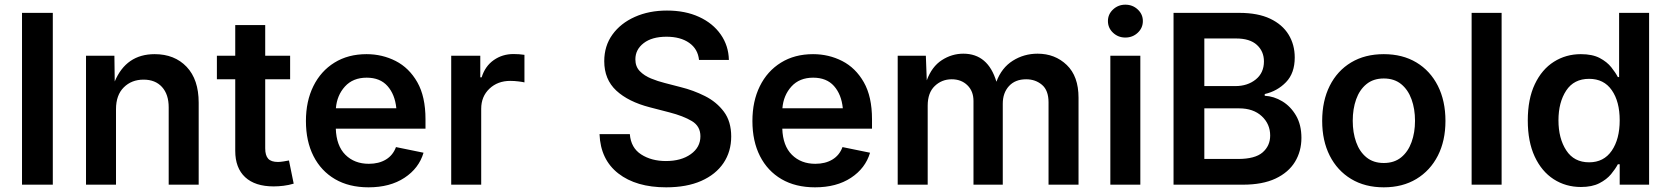

<svg xmlns="http://www.w3.org/2000/svg" viewBox="-20 -782 7070 813"><path d="M203.6 -727.5V0H73.2V-727.5Z M471.2 -319.8V0H344.2V-545.9H464.4L465.8 -437Q514.6 -552.7 634.8 -552.7Q719.2 -552.7 770.3 -499Q821.3 -445.3 821.3 -347.2V0H694.3V-327.6Q694.3 -382.3 666 -413.6Q637.7 -444.8 587.9 -444.8Q537.1 -444.8 504.2 -412.1Q471.2 -379.4 471.2 -319.8Z M1208.5 -545.9V-446.3H1103V-153.8Q1103 -124 1115.5 -110.1Q1127.9 -96.2 1157.2 -96.2Q1166 -96.2 1180.2 -98.4Q1194.3 -100.6 1203.6 -102.5L1223.6 -4.4Q1202.6 2 1180.7 4.6Q1158.7 7.3 1138.7 7.3Q1060.1 7.3 1018.1 -31.7Q976.1 -70.8 976.1 -143.1V-446.3H898.4V-545.9H976.1V-675.8H1103V-545.9Z M1540.5 11.2Q1458 11.2 1398.7 -23.4Q1339.4 -58.1 1307.4 -121.1Q1275.4 -184.1 1275.4 -269.5Q1275.4 -353.5 1306.9 -417.2Q1338.4 -481 1396.2 -516.8Q1454.1 -552.7 1532.2 -552.7Q1598.6 -552.7 1655.5 -523.7Q1712.4 -494.6 1747.1 -433.8Q1781.7 -373 1781.7 -277.3V-237.3H1401.9Q1404.3 -164.6 1442.6 -126.5Q1481 -88.4 1542 -88.4Q1584 -88.4 1614 -106.4Q1644 -124.5 1656.7 -159.2L1773.4 -135.3Q1753.9 -69.3 1692.6 -29.1Q1631.3 11.2 1540.5 11.2ZM1402.3 -323.7H1658.2Q1652.3 -382.3 1620.8 -417.7Q1589.4 -453.1 1532.7 -453.1Q1474.6 -453.1 1440.7 -415.8Q1406.7 -378.4 1402.3 -323.7Z M1890.6 0V-545.9H2013.7V-454.6H2019.5Q2034.2 -502 2070.8 -527.6Q2107.4 -553.2 2154.3 -553.2Q2178.7 -553.2 2200.7 -549.8V-433.1Q2192.9 -435.1 2175.3 -437.3Q2157.7 -439.5 2140.6 -439.5Q2087.4 -439.5 2052.5 -406.5Q2017.6 -373.5 2017.6 -321.3V0Z M2800.8 11.2Q2673.8 11.2 2598.4 -47.4Q2522.9 -106 2518.6 -213.9H2647Q2651.4 -156.2 2694.8 -128.2Q2738.3 -100.1 2799.8 -100.1Q2864.3 -100.1 2905 -129.2Q2945.8 -158.2 2945.8 -205.1Q2945.8 -247.6 2909.7 -269.3Q2873.5 -291 2814.5 -306.2L2731.9 -327.6Q2640.6 -351.1 2589.6 -398.4Q2538.6 -445.8 2538.6 -522.9Q2538.6 -587.4 2573.2 -635.5Q2607.9 -683.6 2668 -710.4Q2728 -737.3 2804.2 -737.3Q2881.8 -737.3 2940.2 -710.4Q2998.5 -683.6 3031.7 -636.2Q3064.9 -588.9 3066.4 -528.3H2939.9Q2935.1 -574.7 2898.2 -600.6Q2861.3 -626.5 2802.2 -626.5Q2740.7 -626.5 2705.6 -599.4Q2670.4 -572.3 2670.4 -530.8Q2670.4 -500 2689.2 -480.7Q2708 -461.4 2736.6 -449.7Q2765.1 -438 2794.4 -430.7L2862.3 -413.1Q2916 -399.9 2965.1 -375.2Q3014.2 -350.6 3045.2 -309.1Q3076.2 -267.6 3076.2 -204.1Q3076.2 -140.1 3043.5 -91.6Q3010.7 -43 2949.2 -15.9Q2887.7 11.2 2800.8 11.2Z M3431.2 11.2Q3348.6 11.2 3289.3 -23.4Q3230 -58.1 3198 -121.1Q3166 -184.1 3166 -269.5Q3166 -353.5 3197.5 -417.2Q3229 -481 3286.9 -516.8Q3344.7 -552.7 3422.9 -552.7Q3489.3 -552.7 3546.1 -523.7Q3603 -494.6 3637.7 -433.8Q3672.4 -373 3672.4 -277.3V-237.3H3292.5Q3294.9 -164.6 3333.3 -126.5Q3371.6 -88.4 3432.6 -88.4Q3474.6 -88.4 3504.6 -106.4Q3534.7 -124.5 3547.4 -159.2L3664.1 -135.3Q3644.5 -69.3 3583.3 -29.1Q3522 11.2 3431.2 11.2ZM3293 -323.7H3548.8Q3543 -382.3 3511.5 -417.7Q3480 -453.1 3423.3 -453.1Q3365.2 -453.1 3331.3 -415.8Q3297.4 -378.4 3293 -323.7Z M3781.2 0V-545.9H3900.4L3904.3 -441.9Q3925.8 -500 3968 -527.3Q4010.3 -554.7 4059.1 -554.7Q4163.6 -554.7 4199.2 -436Q4221.2 -495.1 4268.6 -524.9Q4315.9 -554.7 4373.5 -554.7Q4447.3 -554.7 4497.1 -506.8Q4546.9 -459 4546.9 -368.2V0H4419.9V-348.6Q4419.9 -399.4 4392.1 -422.9Q4364.3 -446.3 4325.2 -446.3Q4278.8 -446.3 4252.4 -417.5Q4226.1 -388.7 4226.1 -342.8V0H4102.1V-354.5Q4102.1 -396 4076.2 -421.1Q4050.3 -446.3 4009.8 -446.3Q3967.8 -446.3 3938 -417.7Q3908.2 -389.2 3908.2 -334.5V0Z M4681.6 0V-545.9H4808.6V0ZM4745.1 -623Q4714.8 -623 4693.1 -643.3Q4671.4 -663.6 4671.4 -692.9Q4671.4 -721.7 4693.1 -741.9Q4714.8 -762.2 4745.1 -762.2Q4775.9 -762.2 4797.6 -741.9Q4819.3 -721.7 4819.3 -692.9Q4819.3 -663.6 4797.6 -643.3Q4775.9 -623 4745.1 -623Z M4949.2 0V-727.5H5227.5Q5306.2 -727.5 5358.2 -702.9Q5410.2 -678.2 5436.3 -635.5Q5462.4 -592.8 5462.4 -538.6Q5462.4 -472.2 5425.5 -434.1Q5388.7 -396 5335.4 -383.8V-376.5Q5374 -374.5 5409.7 -353Q5445.3 -331.5 5468 -292.5Q5490.7 -253.4 5490.7 -198.2Q5490.7 -141.6 5463.4 -96.7Q5436 -51.8 5381.1 -25.9Q5326.2 0 5242.7 0ZM5079.6 -108.9H5222.2Q5294.4 -108.9 5326.4 -136.7Q5358.4 -164.6 5358.4 -208Q5358.4 -256.8 5322.8 -290Q5287.1 -323.2 5226.6 -323.2H5079.6ZM5079.6 -417.5H5210.9Q5262.7 -417.5 5297.4 -445.6Q5332 -473.6 5332 -522Q5332 -564.5 5302.2 -591.8Q5272.5 -619.1 5213.9 -619.1H5079.6Z M5839.4 11.2Q5759.8 11.2 5701.2 -24.2Q5642.6 -59.6 5610.6 -122.8Q5578.6 -186 5578.6 -270Q5578.6 -355 5610.6 -418.7Q5642.6 -482.4 5701.2 -517.6Q5759.8 -552.7 5839.4 -552.7Q5918.9 -552.7 5977.5 -517.6Q6036.1 -482.4 6068.4 -418.7Q6100.6 -355 6100.6 -270Q6100.6 -186 6068.4 -122.8Q6036.1 -59.6 5977.5 -24.2Q5918.9 11.2 5839.4 11.2ZM5839.4 -91.8Q5883.8 -91.8 5913.1 -115.7Q5942.4 -139.6 5957 -180.2Q5971.7 -220.7 5971.7 -270.5Q5971.7 -320.8 5957 -361.3Q5942.4 -401.9 5913.1 -425.8Q5883.8 -449.7 5839.4 -449.7Q5795.4 -449.7 5766.1 -425.8Q5736.8 -401.9 5722.4 -361.3Q5708 -320.8 5708 -270.5Q5708 -220.7 5722.4 -180.2Q5736.8 -139.6 5766.1 -115.7Q5795.4 -91.8 5839.4 -91.8Z M6338.4 -727.5V0H6211.4V-727.5Z M6674.3 9.8Q6609.9 9.8 6558.8 -23.2Q6507.8 -56.2 6478.5 -119.1Q6449.2 -182.1 6449.2 -272Q6449.2 -362.8 6479 -425.5Q6508.8 -488.3 6559.8 -520.5Q6610.8 -552.7 6673.8 -552.7Q6722.7 -552.7 6753.7 -536.4Q6784.7 -520 6802.7 -497.3Q6820.8 -474.6 6830.6 -455.6H6835.9V-727.5H6962.9V0H6838.4V-86.4H6830.6Q6820.3 -66.9 6801.8 -44.4Q6783.2 -22 6752.2 -6.1Q6721.2 9.8 6674.3 9.8ZM6709 -94.7Q6771 -94.7 6804.7 -143.8Q6838.4 -192.9 6838.4 -272.5Q6838.4 -352.1 6804.9 -400.1Q6771.5 -448.2 6709 -448.2Q6644.5 -448.2 6611.8 -398.4Q6579.1 -348.6 6579.1 -272.5Q6579.1 -195.8 6612.1 -145.3Q6645 -94.7 6709 -94.7Z"/></svg>

Font: Inter SemiBold
Style: Regular
Weight: 600
Designer: Rasmus Andersson
Foundry: rsms
Version: Version 4.001;git-9221beed3